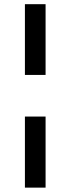

<svg xmlns="http://www.w3.org/2000/svg" viewBox="-20 -747 332 904"><path d="M97.3 -198.2V136.4H194.6V-198.2ZM97.3 -394.2H194.6V-727.3H97.3Z"/></svg>

Font: Margiela Sans Medium
Style: Regular
Weight: 500
Designer: Stefan Endress, Andreas Faust
Version: Version 1.100;FEAKit 1.0